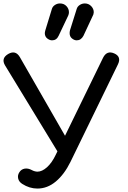

<svg xmlns="http://www.w3.org/2000/svg" viewBox="-22 -1085 744 1114"><path d="M195 9Q149 9 107 -18Q88 -30 83.5 -49Q79 -68 90 -85Q101 -103 121 -106.5Q141 -110 163 -98Q170 -94 179 -91.5Q188 -89 195 -89Q222 -89 250.5 -114.5Q279 -140 301 -186L576 -750Q598 -794 641 -775Q684 -756 662 -711L387 -146Q351 -73 302 -32Q253 9 195 9ZM341 -158 7 -706Q-17 -747 26 -772Q68 -796 93 -754L406 -209ZM423 -851Q409 -851 395.5 -862Q382 -873 382 -893Q382 -896 382.5 -900.5Q383 -905 384 -909L423 -1033Q427 -1047 440.5 -1056Q454 -1065 470 -1065Q492 -1065 507 -1049.5Q522 -1034 522 -1014Q521 -1010 520.5 -1005Q520 -1000 517 -995L462 -877Q448 -851 423 -851ZM280 -851Q266 -851 252 -862Q238 -873 238 -893Q238 -896 239 -900.5Q240 -905 241 -909L279 -1033Q283 -1047 296.5 -1056Q310 -1065 326 -1065Q349 -1065 363.5 -1049.5Q378 -1034 378 -1014Q378 -1004 374 -995L318 -877Q306 -851 280 -851Z"/></svg>

Font: Comfortaa
Style: Bold
Weight: 700
Designer: Johan Aakerlund
Foundry: Johan Aakerlund
Version: Version 3.104; ttfautohint (v1.8.1.43-b0c9)